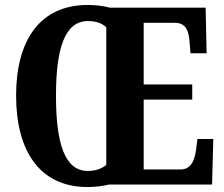

<svg xmlns="http://www.w3.org/2000/svg" viewBox="-20 -745 904 775"><path d="M334 10C362 10 396 6 420 0H836L841 -184H777L771 -138C765 -93 748 -61 709 -61H560V-343H756V-404H560V-653H685C727 -653 742 -626 745 -576L749 -530H814L810 -714H424C398 -721 364 -725 335 -725C139 -725 45 -580 45 -359C45 -137 139 10 334 10ZM334 -55C241 -55 206 -167 206 -358C206 -549 241 -660 335 -660C368 -660 392 -651 409 -635V-79C389 -64 367 -55 334 -55Z"/></svg>

Font: Noto Serif Armenian ExtraCondensed ExtraBold
Style: Regular
Weight: 800
Width: 2
Designer: Monotype Design Team
Foundry: Monotype Imaging Inc.
Version: Version 2.008